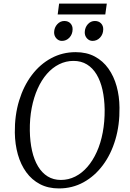

<svg xmlns="http://www.w3.org/2000/svg" viewBox="-20 -1045 726 1075"><path d="M310 10Q249.5 10 203.8 -14Q158 -38 127 -80.8Q96 -123.5 80 -180.2Q64 -237 63 -302.5Q62 -399.5 87 -481.5Q112 -563.5 158 -624.5Q204 -685.5 266.8 -719.2Q329.5 -753 403.5 -753Q465 -753 510.8 -728.5Q556.5 -704 587 -661Q617.5 -618 633 -562Q648.5 -506 649 -442.5Q650.5 -346.5 626.2 -264.2Q602 -182 556.2 -120.5Q510.5 -59 447.8 -24.5Q385 10 310 10ZM321 -37.5Q363.5 -37.5 401.2 -56.5Q439 -75.5 469.5 -110.8Q500 -146 522 -194.8Q544 -243.5 555.2 -303.2Q566.5 -363 566 -431Q565 -492 553.8 -542Q542.5 -592 520.8 -628.2Q499 -664.5 466.8 -684.2Q434.5 -704 391.5 -704Q349 -704 311.2 -685.2Q273.5 -666.5 243 -631.8Q212.5 -597 190.8 -548.5Q169 -500 157.5 -440.5Q146 -381 147 -313Q148 -251.5 159.5 -200.8Q171 -150 193 -113.5Q215 -77 247 -57.2Q279 -37.5 321 -37.5ZM326.5 -816Q308.5 -816 295.5 -830.2Q282.5 -844.5 283 -865Q284 -891.5 300.8 -909.5Q317.5 -927.5 340 -927.5Q362 -927.5 374.5 -914Q387 -900.5 386.5 -880.5Q386 -853 368.8 -834.5Q351.5 -816 326.5 -816ZM498 -816Q480 -816 467 -830.2Q454 -844.5 454.5 -865Q455.5 -891.5 471.8 -909.5Q488 -927.5 511 -927.5Q533 -927.5 545.8 -914Q558.5 -900.5 558 -880.5Q557.5 -853 540.2 -834.5Q523 -816 498 -816ZM311 -1025H578L569.5 -964H303Z"/></svg>

Font: Merriweather 20pt Light
Style: Italic
Weight: 300
Italic angle: -7.8°
Version: Version 2.101